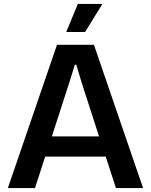

<svg xmlns="http://www.w3.org/2000/svg" viewBox="-20 -957 768 977"><path d="M20 0 270 -729H458L708 0H570L518 -160H210L158 0ZM317 -794 376 -937H501L413 -794ZM244 -263H484L396 -535L368 -628H361L332 -535Z"/></svg>

Font: Mona Sans SemiBold
Style: Regular
Weight: 600
Designer: Deni Anggara
Foundry: GitHub
Version: Version 2.000;Glyphs 3.2.3 (3260)